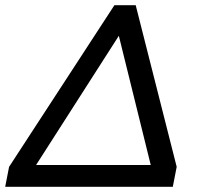

<svg xmlns="http://www.w3.org/2000/svg" viewBox="-46 -720 759 740"><path d="M395 -700H477L635 -77L620 0H-26L-11 -77ZM412 -582 93 -84H535Z"/></svg>

Font: Albert Sans Medium
Style: Italic
Weight: 500
Italic angle: -11.25°
Designer: Andreas Rasmussen
Foundry: a.Foundry
Version: Version 1.025